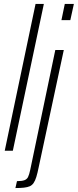

<svg xmlns="http://www.w3.org/2000/svg" viewBox="-20 -763 394 972"><path d="M4 0 160 -743H202L45 0ZM291 -661 308 -743H354L336 -661ZM58 189 66 154Q90 154 103 149.5Q116 145 122 133Q128 121 133 97L260 -510H303L176 83Q170 113 164 132.5Q158 152 150 163.5Q142 175 130.5 180Q119 185 101 187Q83 189 58 189Z"/></svg>

Font: Saira ExtraCondensed ExtraLight
Style: Italic
Weight: 250
Width: 2
Italic angle: -12°
Designer: Hector Gatti with collaboration of the Omnibus-Type team
Foundry: Omnibus-Type
Version: Version 1.101